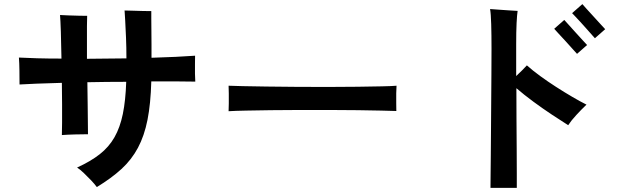

<svg xmlns="http://www.w3.org/2000/svg" viewBox="-20 -856 3040 934"><path d="M451 54Q441 40 423.5 21.5Q406 3 387.5 -14.5Q369 -32 355 -41Q421 -71 465.5 -106Q510 -141 537 -188.5Q564 -236 577.5 -301.5Q591 -367 594 -458Q547 -458 499.5 -457.5Q452 -457 405 -456Q406 -398 406.5 -345.5Q407 -293 407.5 -255.5Q408 -218 408 -203Q382 -203 344.5 -202Q307 -201 281 -199Q282 -221 282 -260Q282 -299 282 -349Q282 -399 281 -453Q211 -451 157 -449Q103 -447 75 -445Q75 -473 74.5 -512Q74 -551 72 -576Q107 -574 160.5 -572.5Q214 -571 279 -571Q278 -644 276 -702.5Q274 -761 272 -783Q288 -782 314.5 -781Q341 -780 366 -779.5Q391 -779 404 -779Q403 -765 403 -729.5Q403 -694 403 -646Q403 -628 403 -609Q403 -590 403 -570Q450 -571 498.5 -571Q547 -571 595 -572Q595 -625 593 -673Q591 -721 589 -756.5Q587 -792 586 -805Q599 -805 624.5 -804Q650 -803 676 -802.5Q702 -802 716 -802Q716 -792 716 -766Q716 -740 716.5 -706Q717 -672 717 -637.5Q717 -603 717 -575Q781 -577 835.5 -579.5Q890 -582 929 -585Q929 -571 928.5 -546.5Q928 -522 928.5 -497.5Q929 -473 930 -459Q897 -460 841 -460Q785 -460 716 -460Q713 -351 697.5 -273Q682 -195 651 -137Q620 -79 571 -34Q522 11 451 54Z M1092 -315Q1093 -329 1093 -353Q1093 -377 1093 -401Q1093 -425 1092 -439Q1111 -438 1159.5 -437Q1208 -436 1275.5 -435Q1343 -434 1420 -433.5Q1497 -433 1574 -433Q1651 -433 1719.5 -434Q1788 -435 1838 -436Q1888 -437 1909 -439Q1908 -426 1907.5 -402Q1907 -378 1907.5 -353.5Q1908 -329 1908 -316Q1883 -317 1834.5 -318Q1786 -319 1721.5 -320Q1657 -321 1584.5 -321Q1512 -321 1438 -321Q1364 -321 1297 -320Q1230 -319 1176.5 -318Q1123 -317 1092 -315Z M2366 58Q2366 42 2366.5 1Q2367 -40 2367.5 -97.5Q2368 -155 2368.5 -222.5Q2369 -290 2369.5 -361Q2370 -432 2370.5 -498.5Q2371 -565 2371 -619Q2371 -687 2369.5 -738.5Q2368 -790 2364 -812Q2380 -811 2405.5 -809Q2431 -807 2456.5 -805.5Q2482 -804 2498 -803Q2495 -784 2493 -743.5Q2491 -703 2491 -641V-486Q2523 -516 2543 -538Q2571 -513 2608 -486Q2645 -459 2685.5 -433Q2726 -407 2764.5 -384.5Q2803 -362 2833 -347Q2809 -324 2784 -297Q2759 -270 2744 -247Q2709 -269 2664.5 -298.5Q2620 -328 2574.5 -361.5Q2529 -395 2492 -427Q2492 -355 2492.5 -278Q2493 -201 2493.5 -131.5Q2494 -62 2494 -11.5Q2494 39 2494 58ZM2874 -670Q2872 -672 2861 -684.5Q2850 -697 2834.5 -714.5Q2819 -732 2803.5 -749Q2788 -766 2776.5 -778Q2765 -790 2763 -792L2813 -836Q2815 -833 2831.5 -815Q2848 -797 2868.5 -774.5Q2889 -752 2905 -734.5Q2921 -717 2924 -714ZM2787 -594Q2784 -597 2768 -615Q2752 -633 2731.5 -655.5Q2711 -678 2694.5 -695.5Q2678 -713 2676 -716L2725 -759Q2728 -756 2744 -738Q2760 -720 2780.5 -697.5Q2801 -675 2817 -657.5Q2833 -640 2836 -637Z"/></svg>

Font: Zen Kaku Gothic Antique
Style: Bold
Weight: 700
Designer: Yoshimichi Ohira
Foundry: Positype
Version: Version 1.001